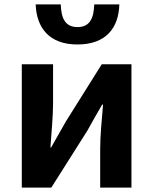

<svg xmlns="http://www.w3.org/2000/svg" viewBox="-20 -852 696 872"><path d="M79 0H213L377 -259C395 -291 424 -344 444 -377H448C442 -307 435 -233 435 -176V0H577V-560H442L279 -300C261 -268 231 -216 212 -182H209C214 -252 221 -327 221 -383V-560H79ZM332 -650C462 -650 519 -726 522 -832H408C406 -769 388 -729 332 -729C276 -729 258 -769 256 -832H142C146 -726 203 -650 332 -650Z"/></svg>

Font: Noto Sans Mono CJK TC
Style: Bold
Weight: 700
Designer: Ryoko NISHIZUKA 西塚涼子 (kana, bopomofo & ideographs); Paul D. Hunt (Latin, Greek & Cyrillic); Sandoll Communications 산돌커뮤니
Foundry: Adobe
Version: Version 2.004;hotconv 1.0.118;makeotfexe 2.5.65603